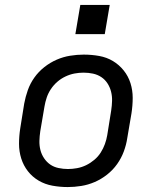

<svg xmlns="http://www.w3.org/2000/svg" viewBox="-20 -749 640 777"><path d="M254 8Q223 8 192.5 2.5Q162 -3 136.5 -18Q111 -33 93 -56Q75 -79 66 -107.5Q57 -136 57 -167Q57 -198 62 -230L78 -330Q83 -357 92.5 -384Q102 -411 119 -435Q136 -459 159.5 -477.5Q183 -496 209.5 -507.5Q236 -519 264 -523.5Q292 -528 319 -528Q351 -528 381.5 -522.5Q412 -517 437 -502Q462 -487 480.5 -464Q499 -441 508 -412.5Q517 -384 517 -353Q517 -322 512 -290L495 -190Q491 -163 481 -136Q471 -109 454 -85Q437 -61 413.5 -42.5Q390 -24 363.5 -12.5Q337 -1 309 3.5Q281 8 254 8ZM255 -65Q273 -65 292 -68.5Q311 -72 328.5 -80.5Q346 -89 361.5 -102Q377 -115 387.5 -131.5Q398 -148 404.5 -166Q411 -184 414 -202L430 -302Q433 -322 433.5 -341Q434 -360 429.5 -378Q425 -396 415 -411.5Q405 -427 390 -437Q375 -447 356.5 -451Q338 -455 318 -455Q300 -455 281.5 -451.5Q263 -448 245 -439.5Q227 -431 212 -418Q197 -405 186 -388.5Q175 -372 169 -354Q163 -336 160 -318L143 -218Q140 -198 139.5 -179Q139 -160 143.5 -142Q148 -124 158.5 -108.5Q169 -93 183.5 -83Q198 -73 217 -69Q236 -65 255 -65ZM285 -611 305 -729H424L404 -611Z"/></svg>

Font: Iosevka SS04 Extended
Style: Italic
Weight: 400
Width: 7
Italic angle: -9°
Monospace: yes
Designer: Belleve Invis
Foundry: Belleve Invis
Version: Version 19.0.0; ttfautohint (v1.8.4)